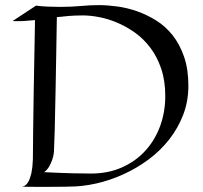

<svg xmlns="http://www.w3.org/2000/svg" viewBox="-20 -726 791 747"><path d="M712.9 -392.1Q712.9 -331.5 692.6 -279.1Q672.4 -226.6 637.9 -182.9Q603.5 -139.2 557.6 -105.2Q511.7 -71.3 460.2 -47.9Q408.7 -24.4 354.7 -12.2Q300.8 0 250 0Q245.1 0.5 232.2 0.5Q219.2 0.5 202.1 0.7Q185.1 1 165 1Q145 1 126 1Q106.9 1 90.3 0.7Q73.7 0.5 63 0Q71.3 0 77.6 -4.4Q84 -8.8 88.6 -16.1Q93.3 -23.4 96.4 -33Q99.6 -42.5 102.1 -52.2Q106.9 -75.7 107.9 -105Q107.9 -141.1 108.9 -212.4Q109.4 -242.7 109.9 -283.9Q110.4 -325.2 111.3 -378.7Q112.3 -432.1 113.5 -499Q114.7 -565.9 116.2 -647.9Q94.7 -645.5 73.5 -644.3Q52.2 -643.1 28.8 -644L120.1 -704.1Q142.6 -701.2 166.5 -700.2Q190.4 -699.2 213.9 -699.2Q256.8 -699.2 293.2 -702.6Q329.6 -706.1 365.2 -706.1Q397.5 -706.1 435.8 -700.9Q474.1 -695.8 512.7 -682.4Q551.3 -668.9 587.4 -646.5Q623.5 -624 651.4 -589.1Q679.2 -554.2 696 -505.6Q712.9 -457 712.9 -392.1ZM189.9 -134.8Q188.5 -119.6 183.6 -105.5Q179.7 -93.3 172.1 -79.6Q164.6 -65.9 151.9 -56.2Q219.7 -52.7 263.7 -51.8Q307.6 -50.8 334 -50.8Q401.4 -50.8 455.1 -75Q508.8 -99.1 546.1 -140.4Q583.5 -181.6 603.3 -236.3Q623 -291 623 -352.1Q623 -412.1 607.2 -458.7Q591.3 -505.4 564.9 -540.3Q538.6 -575.2 504.9 -599.1Q471.2 -623 435.8 -637.9Q400.4 -652.8 365.7 -659.4Q331.1 -666 303.2 -666Q274.4 -666 249.5 -664.1Q224.6 -662.1 201.2 -659.2Q199.7 -570.3 198.5 -500.7Q197.3 -431.2 196.3 -377.7Q195.3 -324.2 194.3 -285.4Q193.4 -246.6 192.9 -219.7Q190.9 -156.7 189.9 -134.8Z"/></svg>

Font: Quintessential
Style: Regular
Weight: 400
Designer: Astigmatic (AOETI)
Foundry: Astigmatic (AOETI)
Version: Version 1.000